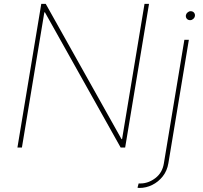

<svg xmlns="http://www.w3.org/2000/svg" viewBox="-20 -747 1030 972"><path d="M734.4 -727.3 613.6 0H590.9L207.4 -684.7H204.5L90.9 0H68.2L188.9 -727.3H211.6L595.2 -42.6H598L711.6 -727.3ZM913.4 -545.5H936.1L832.4 79.5Q826 117.9 803.8 146Q781.6 174 750.5 189.3Q719.5 204.5 686.1 204.5Q680.4 204.5 676.1 203.1L681.8 181.8H690.3Q730.8 181.8 766.5 154.7Q802.2 127.5 809.7 79.5ZM942.5 -644.9Q931.8 -644.9 925.6 -652.3Q919.4 -659.8 921.2 -670.5Q922.6 -677.9 929.7 -684.1Q936.8 -690.3 945.3 -690.3Q956 -690.3 962.2 -682.9Q968.4 -675.4 966.6 -664.8Q965.2 -657 958.1 -650.9Q951 -644.9 942.5 -644.9Z"/></svg>

Font: Inter Thin  BETA
Style: Italic
Weight: 100
Italic angle: -9.39999°
Designer: Rasmus Andersson
Foundry: rsms
Version: Version 3.011;git-f93a4a705